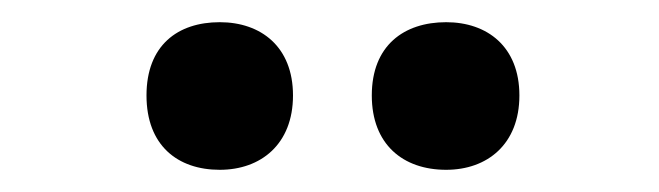

<svg xmlns="http://www.w3.org/2000/svg" viewBox="-20 -771 594 173"><path d="M112 -685C112 -640 140 -618 178 -618C215 -618 244 -641 244 -685C244 -729 215 -751 178 -751C140 -751 112 -730 112 -685ZM315 -685C315 -641 343 -618 382 -618C419 -618 448 -641 448 -685C448 -729 419 -751 382 -751C344 -751 315 -730 315 -685Z"/></svg>

Font: Noto Sans Myanmar UI SemiCondensed
Style: Bold
Weight: 700
Width: 4
Designer: Monotype Design Team
Foundry: Monotype Imaging Inc.
Version: Version 2.103